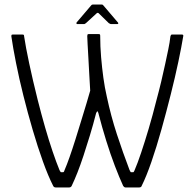

<svg xmlns="http://www.w3.org/2000/svg" viewBox="-20 -825 856 845"><path d="M226 0Q217 0 214 -7Q192 -50 169 -114Q146 -178 124 -253Q102 -328 83 -404Q64 -480 50.5 -548Q37 -616 30 -665Q30 -668 30.5 -670.5Q31 -673 36 -673Q38 -673 44 -673Q50 -673 56.5 -673Q63 -673 69 -673Q75 -673 78 -673Q83 -673 84.5 -671.5Q86 -670 86 -666Q93 -619 108.5 -546Q124 -473 146 -385Q162 -322 178.5 -264.5Q195 -207 211.5 -158.5Q228 -110 242 -76Q244 -73 245.5 -70Q247 -67 249 -67Q251 -67 253 -67Q255 -67 257 -67Q260 -67 261.5 -69.5Q263 -72 264 -76Q274 -99 286.5 -134.5Q299 -170 312 -211.5Q325 -253 337.5 -294Q350 -335 360.5 -369.5Q371 -404 377 -426Q375 -458 373 -496Q371 -534 369 -569.5Q367 -605 365.5 -631.5Q364 -658 364 -666Q364 -670 365 -672.5Q366 -675 370 -675Q373 -675 379 -675Q385 -675 392 -675Q399 -675 405 -675Q411 -675 414 -675Q419 -675 420 -673Q421 -671 421 -667Q421 -620 425 -573Q429 -526 435 -482.5Q441 -439 450 -400Q468 -315 494.5 -234Q521 -153 550 -77Q553 -72 554 -69.5Q555 -67 557 -67Q559 -67 561.5 -67Q564 -67 566 -67Q569 -67 572 -75Q585 -105 601 -152.5Q617 -200 634.5 -259Q652 -318 668 -382Q680 -426 689.5 -466Q699 -506 706.5 -541Q714 -576 720.5 -607Q727 -638 730 -665Q731 -669 732.5 -671Q734 -673 737 -673Q740 -673 746.5 -673Q753 -673 759.5 -673Q766 -673 772 -673Q778 -673 781 -673Q789 -673 786 -663Q779 -620 765 -553.5Q751 -487 731.5 -409.5Q712 -332 690.5 -255Q669 -178 646.5 -113Q624 -48 604 -8Q603 -4 600 -2Q597 0 592 0Q584 0 573 0Q562 0 551.5 0Q541 0 532 0Q529 0 526 -2.5Q523 -5 522 -7Q505 -44 485.5 -95Q466 -146 447.5 -205.5Q429 -265 413 -327Q411 -334 409 -335Q407 -336 403 -327Q390 -276 375.5 -228.5Q361 -181 347.5 -140Q334 -99 321 -66Q308 -33 296 -8Q294 -3 290.5 -1.5Q287 0 284 0Q276 0 265 0Q254 0 244 0Q234 0 226 0ZM320 -719Q317 -719 316.5 -721.5Q316 -724 317 -726L381 -801Q384 -805 388 -805H428Q433 -805 435 -801L499 -726Q501 -724 500.5 -721.5Q500 -719 496 -719H469Q466 -719 464 -720.5Q462 -722 459 -723L414 -767Q410 -770 406 -767L358 -723Q356 -722 354 -720.5Q352 -719 350 -719Z"/></svg>

Font: Glory Light
Style: Regular
Weight: 300
Version: Version 1.011